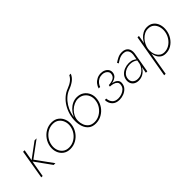

<svg xmlns="http://www.w3.org/2000/svg" viewBox="52 -1707 2854 2854"><g transform="rotate(-45 1478.5 -280.5)"><path d="M126 -460 48 0H77L158 -460ZM366 -459 113 -272 309 0H346L151 -269L409 -459Z M465 -230Q456 -167 476 -112.5Q496 -58 541.5 -24.5Q587 9 654 9Q721 9 778 -23Q835 -55 873 -110Q911 -165 921 -230Q930 -293 909.5 -347.5Q889 -402 844 -436Q799 -470 732 -470Q664 -470 607.5 -437.5Q551 -405 513 -350.5Q475 -296 465 -230ZM496 -230Q505 -288 538.5 -336Q572 -384 622 -412.5Q672 -441 730 -441Q788 -441 826.5 -411Q865 -381 882 -333Q899 -285 890 -230Q881 -173 847.5 -125Q814 -77 764 -48.5Q714 -20 655 -20Q597 -20 558.5 -50Q520 -80 503.5 -128Q487 -176 496 -230Z M1258 -441Q1315 -441 1356 -413Q1397 -385 1416.5 -337Q1436 -289 1426 -230Q1418 -173 1383.5 -125Q1349 -77 1299 -48.5Q1249 -20 1192 -20Q1133 -20 1097 -48Q1061 -76 1044.5 -119Q1028 -162 1028 -205L995 -235Q995 -172 1014.5 -116Q1034 -60 1077 -25.5Q1120 9 1190 9Q1258 9 1315.5 -23.5Q1373 -56 1410.5 -110Q1448 -164 1457 -230Q1467 -296 1444.5 -350.5Q1422 -405 1375 -437.5Q1328 -470 1262 -470ZM1010 -213 1028 -205Q1028 -253 1048 -296Q1068 -339 1102 -371.5Q1136 -404 1177 -422.5Q1218 -441 1258 -441L1262 -470Q1215 -470 1171 -449.5Q1127 -429 1092 -393Q1057 -357 1034.5 -310.5Q1012 -264 1010 -213ZM995 -235 1023 -206V-256Q1023 -312 1040.5 -369.5Q1058 -427 1090.5 -479Q1123 -531 1168 -570.5Q1213 -610 1268 -630Q1335 -655 1381 -691Q1427 -727 1448 -780H1417Q1397 -739 1359 -709Q1321 -679 1261 -656Q1201 -634 1152 -591.5Q1103 -549 1068 -492Q1033 -435 1014 -369Q995 -303 995 -235Z M1724 -240Q1769 -241 1806.5 -251.5Q1844 -262 1869 -284Q1894 -306 1901 -342Q1907 -380 1890.5 -408.5Q1874 -437 1841.5 -453.5Q1809 -470 1768 -470Q1723 -470 1685 -451Q1647 -432 1621.5 -400Q1596 -368 1586 -331H1617Q1626 -359 1646.5 -384.5Q1667 -410 1697.5 -426Q1728 -442 1767 -442Q1800 -442 1825 -429Q1850 -416 1863 -394Q1876 -372 1870 -343Q1862 -299 1821 -280Q1780 -261 1728 -260ZM1688 9Q1733 9 1776 -7.5Q1819 -24 1849.5 -55.5Q1880 -87 1886 -132Q1893 -175 1871.5 -201Q1850 -227 1811 -239Q1772 -251 1726 -252L1723 -233Q1758 -232 1791 -222.5Q1824 -213 1843.5 -191.5Q1863 -170 1856 -132Q1851 -96 1825 -70.5Q1799 -45 1762.5 -32Q1726 -19 1690 -19Q1625 -19 1593.5 -55.5Q1562 -92 1559 -145H1529Q1530 -79 1571 -35Q1612 9 1688 9Z M1995 -135Q2002 -175 2028 -202Q2054 -229 2091 -243.5Q2128 -258 2168 -258Q2210 -258 2241 -245.5Q2272 -233 2296 -212L2299 -232Q2280 -251 2249 -266.5Q2218 -282 2169 -282Q2121 -282 2077 -265Q2033 -248 2003 -215.5Q1973 -183 1965 -135Q1959 -91 1974 -58.5Q1989 -26 2020 -8.5Q2051 9 2091 9Q2141 9 2180.5 -13Q2220 -35 2246.5 -71Q2273 -107 2283 -150L2277 -165Q2267 -125 2242 -92Q2217 -59 2181 -39Q2145 -19 2100 -19Q2050 -19 2018.5 -49.5Q1987 -80 1995 -135ZM2061 -383Q2091 -405 2129 -424Q2167 -443 2213 -442Q2249 -441 2270.5 -425Q2292 -409 2300 -382.5Q2308 -356 2304 -323L2247 0H2277L2333 -323Q2337 -354 2332 -380.5Q2327 -407 2312 -427Q2297 -447 2273 -458Q2249 -469 2216 -470Q2163 -471 2122 -450.5Q2081 -430 2048 -407Z M2444 219 2561 -460H2531L2413 219ZM2909 -230Q2918 -294 2901 -348.5Q2884 -403 2842.5 -436.5Q2801 -470 2737 -470Q2690 -470 2651 -449.5Q2612 -429 2582 -394.5Q2552 -360 2533 -317.5Q2514 -275 2507 -230Q2501 -188 2506.5 -146Q2512 -104 2530 -69Q2548 -34 2580 -12.5Q2612 9 2659 9Q2723 10 2776 -22Q2829 -54 2864.5 -109Q2900 -164 2909 -230ZM2879 -230Q2870 -172 2838 -123.5Q2806 -75 2758.5 -47Q2711 -19 2655 -20Q2617 -21 2589 -40Q2561 -59 2544 -89.5Q2527 -120 2521.5 -157Q2516 -194 2521 -230Q2528 -270 2546.5 -307.5Q2565 -345 2593 -375Q2621 -405 2656 -423Q2691 -441 2731 -441Q2787 -442 2822.5 -412Q2858 -382 2872.5 -334Q2887 -286 2879 -230Z"/></g></svg>

Font: Jost ExtraLight
Style: Italic
Weight: 250
Italic angle: -5°
Version: Version 3.710